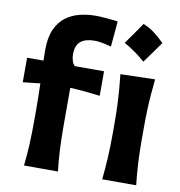

<svg xmlns="http://www.w3.org/2000/svg" viewBox="-89 -909 932 992"><g transform="rotate(10 376.5 -413.5)"><path d="M584.1 -827.4Q564.8 -799.3 545.2 -771.2Q525.7 -743.2 504.9 -714.7Q536.3 -697.4 564.1 -677.4Q591.9 -657.5 616.5 -635.4Q637.6 -664 657.5 -691.8Q677.5 -719.6 696.8 -747.1Q670.4 -774.1 642.3 -795.2Q614.1 -816.2 584.1 -827.4ZM102.8 0H280.6Q273.9 -59.3 271.2 -115.1Q268.4 -170.9 268.4 -239.5V-436.9Q307 -435.1 345.8 -431.5Q384.6 -427.9 425.4 -422.6V-551.3H272.4Q262.6 -558.6 257.3 -576.2Q252 -593.8 252 -609.3Q252 -657.4 277.5 -678Q303.1 -698.5 350.9 -698.5Q366.6 -698.5 393 -693.8Q419.4 -689 438.2 -683.1L450 -817Q438.4 -818.7 418.2 -820.8Q398.1 -822.9 375.6 -824.6Q353.1 -826.4 333.4 -826.4Q290.1 -826.4 249.7 -816.3Q209.3 -806.2 177 -781.9Q144.7 -757.5 125.8 -715.2Q106.9 -672.9 106.9 -608.5Q106.9 -594.6 107.1 -580.3Q107.2 -566.1 107.5 -551.3H21.6V-422.6L112.3 -432.5Q113 -393.8 113.8 -359.5Q114.5 -325.2 114.5 -294.3V-239.5Q114.5 -170.9 111.8 -115.1Q109 -59.3 102.8 0ZM512.9 0H691.2Q684.5 -59.3 681.5 -115.1Q678.5 -170.9 678.5 -239.5V-294.5Q678.5 -349.5 680.2 -393.5Q681.9 -437.4 685.1 -476.6Q688.2 -515.7 692.5 -555.9L511.2 -551.3Q515.5 -511.8 518.6 -473.3Q521.7 -434.8 523.6 -391.6Q525.4 -348.5 525.4 -294.5V-239.5Q525.4 -170.9 522.2 -115.1Q519.1 -59.3 512.9 0Z"/></g></svg>

Font: Pinar-VF-FD
Style: Regular
Weight: 300
Designer: Amin Abedi
Version: Version 3.0